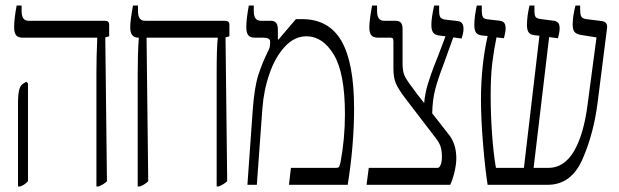

<svg xmlns="http://www.w3.org/2000/svg" viewBox="-20 -667 2234 693"><path d="M328 -402Q328 -461 331 -530V-531H62Q45 -531 38 -540Q31 -549 31 -569Q31 -598 40 -647H58V-627Q58 -592 83 -592H359Q374 -592 374 -578V-536L360 -532L366 -13Q356 -2 336 6H328ZM45 -294Q45 -325 49 -341.5Q53 -358 62 -364L75 -372L81 -366V-13Q70 0 53 6H45Z M808 -536 794 -532 800 -13Q789 -2 769 6H762V-402Q762 -494 766 -530V-531H509L515 -13Q505 -2 485 6H477V-402Q477 -476 481 -530V-531Q464 -531 457 -540.5Q450 -550 450 -569Q450 -592 460 -647H478V-627Q478 -592 503 -592H792Q808 -592 808 -578Z M892 -267Q898 -351 912 -395Q926 -439 946 -479Q952 -490 953.5 -497Q955 -504 955 -517Q955 -531 930 -531H900Q883 -531 876 -540Q869 -549 869 -569Q869 -598 878 -647H896V-627Q896 -592 921 -592H957Q971 -592 977 -584Q983 -576 983 -559V-525L985 -524L1048 -598H1070Q1167 -598 1212.5 -519Q1258 -440 1258 -276Q1258 -143 1235 0H1023L1030 -61H1192Q1201 -61 1203.5 -64.5Q1206 -68 1209 -81Q1225 -166 1225 -255Q1225 -403 1185 -469.5Q1145 -536 1086 -536Q1043 -536 1008.5 -499Q974 -462 953 -402Q932 -342 927 -275L907 0H873Z M1589 -457 1580 -432Q1561 -383 1551 -345Q1541 -307 1540 -258L1597 -185Q1627 -150 1627 -96Q1627 -74 1620.5 -46.5Q1614 -19 1605 0H1303L1311 -61H1559Q1566 -61 1570 -71Q1575 -82 1575 -101Q1575 -124 1570 -138.5Q1565 -153 1554 -167L1443 -312Q1418 -345 1409 -365.5Q1400 -386 1400 -421V-517Q1400 -525 1398 -528Q1396 -531 1389 -531H1345Q1327 -531 1320 -540Q1313 -549 1313 -569Q1313 -592 1323 -647H1341V-627Q1341 -592 1366 -592H1407Q1421 -592 1427 -585Q1433 -578 1433 -563V-436Q1433 -406 1443 -388Q1453 -370 1489 -323L1511 -295Q1514 -331 1525 -366Q1536 -401 1546.5 -428Q1557 -455 1560 -462L1588 -536L1564 -539Q1549 -541 1543 -550Q1537 -559 1537 -578Q1537 -602 1547 -647H1565V-629Q1565 -611 1569.5 -604.5Q1574 -598 1588 -596L1633 -591Q1653 -588 1653 -563Q1653 -549 1646 -528L1616 -532Z M2171 -565 2137 -297Q2123 -185 2082.5 -92.5Q2042 0 1957 0H1740Q1731 -57 1723.5 -147.5Q1716 -238 1716 -307Q1716 -430 1740 -537L1719 -539Q1704 -541 1698 -549.5Q1692 -558 1692 -577Q1692 -607 1701 -647H1719V-629Q1719 -611 1723.5 -604.5Q1728 -598 1742 -597L1785 -592Q1796 -590 1800.5 -583.5Q1805 -577 1805 -564Q1805 -553 1799 -529L1772 -532Q1763 -489 1757 -441Q1751 -393 1751 -322Q1751 -255 1756 -183.5Q1761 -112 1770 -61H1871L1927 -538L1909 -540Q1893 -542 1887.5 -551Q1882 -560 1882 -577Q1882 -607 1891 -647H1909V-629Q1909 -611 1913.5 -605.5Q1918 -600 1933 -598L1980 -592Q1991 -590 1995.5 -583.5Q2000 -577 2000 -564Q2000 -553 1994 -529L1962 -533L1906 -61H1959Q2016 -61 2051.5 -121Q2087 -181 2101 -291L2133 -532L2076 -541Q2060 -544 2053.5 -552Q2047 -560 2047 -579Q2047 -607 2057 -647H2074V-634Q2074 -615 2078 -607.5Q2082 -600 2096 -598L2152 -591Q2174 -588 2171 -565Z"/></svg>

Font: Noto Serif Hebrew CondLight
Style: Regular
Weight: 300
Width: 3
Designer: Monotype Design Team
Foundry: Monotype Imaging Inc.
Version: Version 1.000